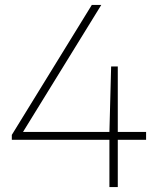

<svg xmlns="http://www.w3.org/2000/svg" viewBox="-20 -760 638 780"><path d="M28 -192V-212L353 -740H391.5L73.5 -224H424.5L431.5 -490H458.5V-224H573.5V-192H458.5V0H424.5V-192Z"/></svg>

Font: Encode Sans SemiExpanded SemiExpanded Thin
Style: Regular
Weight: 100
Width: 6
Designer: Multiple Designers
Foundry: Impallari Type
Version: Version 3.000; ttfautohint (v1.8.3) -l 8 -r 50 -G 200 -x 14 